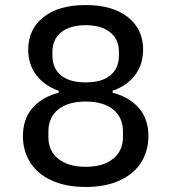

<svg xmlns="http://www.w3.org/2000/svg" viewBox="-20 -730 680 762"><path d="M71 -190Q71 -258 109 -301.5Q147 -345 213 -362V-370Q157 -389 124.5 -431.5Q92 -474 92 -533Q92 -614 152.5 -662Q213 -710 320 -710Q427 -710 487.5 -662Q548 -614 548 -533Q548 -474 515.5 -431.5Q483 -389 427 -370V-362Q493 -345 531 -301.5Q569 -258 569 -190Q569 -132 540.5 -86Q512 -40 455.5 -14Q399 12 320 12Q241 12 184.5 -14Q128 -40 99.5 -86Q71 -132 71 -190ZM320 -68Q389 -68 428.5 -99.5Q468 -131 468 -186V-208Q468 -264 429 -295.5Q390 -327 320 -327Q250 -327 211 -295.5Q172 -264 172 -208V-186Q172 -131 211.5 -99.5Q251 -68 320 -68ZM320 -403Q384 -403 418 -431Q452 -459 452 -510V-524Q452 -574 417 -602Q382 -630 320 -630Q258 -630 223 -602Q188 -574 188 -524V-510Q188 -459 222 -431Q256 -403 320 -403Z"/></svg>

Font: Writer
Style: Regular
Weight: 400
Monospace: yes
Designer: Mike Abbink, Paul van der Laan, Pieter van Rosmalen
Foundry: Bold Monday
Version: Version 2.001 2020